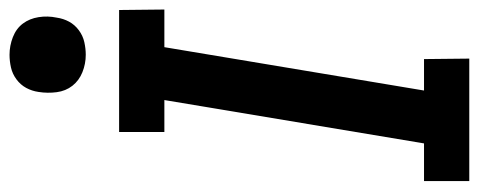

<svg xmlns="http://www.w3.org/2000/svg" viewBox="-321 -684 1005 403"><g transform="rotate(-90 181.5 -482.5)"><path d="M3 0V-95H82L173 -640H106V-735H362L363 -640H284L193 -95H259L260 0ZM268 -805Q249 -805 231.5 -812Q214 -819 203 -833Q192 -847 189.5 -866Q187 -885 190 -904Q192 -918 198.5 -930Q205 -942 216.5 -950.5Q228 -959 241.5 -962Q255 -965 268 -965Q287 -965 305 -958Q323 -951 333.5 -937Q344 -923 347 -904Q350 -885 346 -866Q344 -852 337.5 -840Q331 -828 319.5 -819.5Q308 -811 294.5 -808Q281 -805 268 -805Z"/></g></svg>

Font: Iosevka QP
Style: Bold Italic
Weight: 700
Italic angle: -9°
Designer: Belleve Invis
Foundry: Belleve Invis
Version: Version 20.0.0; ttfautohint (v1.8.4)